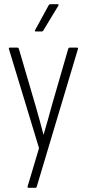

<svg xmlns="http://www.w3.org/2000/svg" viewBox="-20 -710 414 915"><path d="M116 185Q113 185 111.5 182.5Q110 180 112 177L166 -4L23 -475Q20 -483 27 -483H63Q68 -483 70 -477L150 -204Q160 -171 169 -136.5Q178 -102 187 -69H188Q198 -102 207.5 -136.5Q217 -171 226 -204L305 -477Q307 -483 312 -483H347Q354 -483 351 -475L155 180Q154 185 148 185ZM151 -560Q144 -560 147 -566L212 -685Q215 -690 220 -690H255Q258 -690 259 -688Q260 -686 258 -683L186 -564Q184 -560 178 -560Z"/></svg>

Font: Sofia Sans Condensed Light
Style: Regular
Weight: 300
Designer: Botio Nikoltchev, Ani Petrova
Foundry: lettersoup
Version: Version 4.101